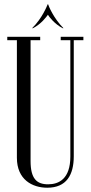

<svg xmlns="http://www.w3.org/2000/svg" viewBox="-20 -871 424 898"><path d="M134 -739C173 -759 197 -792 204 -802C210 -792 235 -759 273 -739H277C230 -786 207 -844 205 -851H203C200 -844 178 -786 130 -739ZM59 -683V-133C59 -31 131 7 201 7C291 7 325 -53 325 -140V-683H370V-699H264V-683H309V-139C309 -34 255 -9 205 -9C152 -9 123 -35 123 -118V-683H168V-699H14V-683Z"/></svg>

Font: Emberly
Style: Regular
Weight: 400
Designer: Rajesh Rajput
Foundry: Rajesh Rajput
Version: Version 1.000